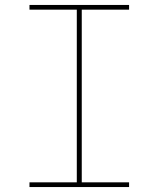

<svg xmlns="http://www.w3.org/2000/svg" viewBox="-20 -755 640 775"><path d="M99 0V-19H290V-716H99V-735H501V-716H310V-19H501V0Z"/></svg>

Font: Iosevka HT Thin Extended
Style: Regular
Weight: 100
Width: 7
Monospace: yes
Designer: Belleve Invis
Foundry: Belleve Invis
Version: Version 32.3.0; ttfautohint (v1.8.4)